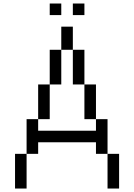

<svg xmlns="http://www.w3.org/2000/svg" viewBox="-20 -1087 773 1107"><path d="M600 0V-200H666.7V0ZM600 -200H533.3V-266.7H200V-200H133.3V-400H200V-333.3H533.3V-400H600ZM133.3 0H66.7V-200H133.3ZM266.7 -400H200V-600H266.7ZM266.7 -600V-800H333.3V-600ZM266.7 -1000V-1066.7H333.3V-1000ZM400 -600V-800H466.7V-600ZM400 -800H333.3V-933.3H400ZM400 -1000V-1066.7H466.7V-1000ZM533.3 -400H466.7V-600H533.3Z"/></svg>

Font: Galmuri14 Regular
Style: Regular
Weight: 400
Designer: Lee Minseo (quiple)
Version: Version 2.399;hotconv 1.1.1;makeotfexe 2.6.0 DEVELOPMENT